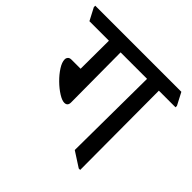

<svg xmlns="http://www.w3.org/2000/svg" viewBox="-185 -782 954 954"><g transform="rotate(45 291.5 -305.0)"><path d="M611 -545H494L496 10H486L407 -41L411 -545H225L227 -195Q227 -170 204 -170Q188 -170 162.5 -186Q137 -202 112 -226.5Q87 -251 70 -277.5Q53 -304 53 -324Q53 -333 59 -340Q65 -347 78 -347H142L143 -545H6L-28 -610V-620H577L611 -555Z"/></g></svg>

Font: Tiro Devanagari Marathi
Style: Regular
Weight: 400
Designer: Devanagari: John Hudson & Fiona Ross. Latin: John Hudson.
Foundry: Tiro Typeworks Ltd.
Version: Version 1.52